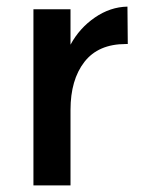

<svg xmlns="http://www.w3.org/2000/svg" viewBox="-20 -560 437 580"><path d="M360 -427Q277 -427 235 -373Q193 -319 193 -228V0H81V-532H193V-425Q220 -475 266.5 -507Q313 -539 365 -540L366 -427Q363 -427 360 -427Z"/></svg>

Font: Myanmar Khyay
Style: Regular
Weight: 400
Designer: Danh Hong
Foundry: Google Inc.
Version: Version 1.10 March 4, 2015